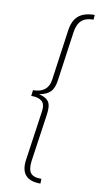

<svg xmlns="http://www.w3.org/2000/svg" viewBox="-103 -868 535 1037"><g transform="rotate(10 164.5 -349.0)"><path d="M329 -823 327 -797Q283 -797 260.5 -775.5Q238 -754 232 -709L195 -446Q189 -398 169 -377.5Q149 -357 107 -349Q145 -341 160 -320Q175 -299 168 -250L130 13Q124 58 139 78.5Q154 99 199 99L198 125Q85 125 99 15L139 -263Q144 -301 125.5 -317Q107 -333 67 -333L71 -365Q152 -365 163 -437L202 -715Q210 -772 241 -797.5Q272 -823 329 -823Z"/></g></svg>

Font: Fira Sans UltraLight
Style: Italic
Weight: 200
Italic angle: -8°
Designer: Carrois Corporate & Edenspiekermann AG
Foundry: Carrois Corporate GbR & Edenspiekermann AG
Version: Version 4.203;PS 004.203;hotconv 1.0.88;makeotf.lib2.5.64775